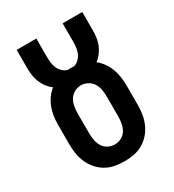

<svg xmlns="http://www.w3.org/2000/svg" viewBox="-180 -838 859 948"><g transform="rotate(-30 250.0 -363.5)"><path d="M250 8Q223 8 196 3Q169 -2 145.5 -15.5Q122 -29 104 -49.5Q86 -70 75 -94.5Q64 -119 59.5 -146Q55 -173 55 -200V-313Q55 -337 58.5 -361Q62 -385 70.5 -407.5Q79 -430 93 -450Q107 -470 126 -485Q110 -497 97.5 -513.5Q85 -530 77 -549Q69 -568 66 -589Q63 -610 63 -630V-735H175V-630Q175 -614 177 -597.5Q179 -581 185.5 -566Q192 -551 204.5 -539Q217 -527 233 -523Q237 -523 241.5 -523.5Q246 -524 250 -524Q254 -524 258.5 -523.5Q263 -523 267 -523Q283 -527 295.5 -539Q308 -551 314.5 -566Q321 -581 323 -597.5Q325 -614 325 -630V-735H437V-630Q437 -610 434 -589Q431 -568 423 -549Q415 -530 402.5 -513.5Q390 -497 374 -485Q393 -470 407 -450Q421 -430 429.5 -407.5Q438 -385 441.5 -361Q445 -337 445 -313V-200Q445 -173 440.5 -146Q436 -119 425 -94.5Q414 -70 396 -49.5Q378 -29 354.5 -15.5Q331 -2 304 3Q277 8 250 8ZM250 -88Q270 -88 288 -97.5Q306 -107 316 -124Q326 -141 329.5 -160.5Q333 -180 333 -200V-313Q333 -333 329.5 -353Q326 -373 315.5 -389.5Q305 -406 287 -415.5Q269 -425 249 -425Q229 -425 211.5 -415Q194 -405 184 -388.5Q174 -372 170.5 -352.5Q167 -333 167 -313V-200Q167 -180 170.5 -160.5Q174 -141 184 -124Q194 -107 212 -97.5Q230 -88 250 -88Z"/></g></svg>

Font: Iosevka Gothic
Style: Bold
Weight: 700
Monospace: yes
Designer: Belleve Invis
Foundry: Belleve Invis
Version: Version 15.5.1; ttfautohint (v1.8.4)